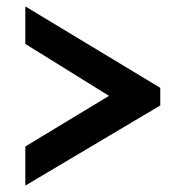

<svg xmlns="http://www.w3.org/2000/svg" viewBox="-20 -558 552 599"><path d="M480 -229 59 21V-101L320 -259L59 -421V-538L480 -284Z"/></svg>

Font: IngvarSans
Style: Regular
Weight: 600
Version: Version 3.000